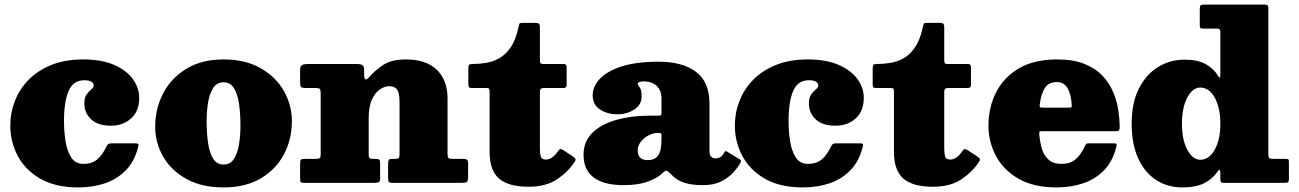

<svg xmlns="http://www.w3.org/2000/svg" viewBox="-20 -800 5682 840"><path d="M25 -250Q25 -306.5 45.2 -358.5Q65.5 -410.5 105.5 -451.2Q145.5 -492 205.2 -516Q265 -540 344 -540Q425 -540 479.5 -516Q534 -492 561.5 -453.8Q589 -415.5 589 -372Q589 -313.5 553.5 -281.8Q518 -250 466 -250Q408.5 -250 378.8 -277.8Q349 -305.5 349 -348Q349 -373.5 359.2 -387.2Q369.5 -401 379.8 -409.2Q390 -417.5 390 -426Q390 -436 380 -442.5Q370 -449 349 -449Q300.5 -449 280.2 -402.2Q260 -355.5 260 -270Q260 -223 267 -180.2Q274 -137.5 292.2 -110.2Q310.5 -83 345 -83Q382 -83 405.2 -102.5Q428.5 -122 446.5 -160.5Q450 -168 454.8 -170.5Q459.5 -173 471 -173H569Q582 -173 584.5 -170.2Q587 -167.5 584.5 -157.5Q569 -95 531.2 -55.8Q493.5 -16.5 439.8 1.8Q386 20 323 20Q222.5 20 156.2 -18.2Q90 -56.5 57.5 -118.2Q25 -180 25 -250Z M659 -245Q659 -325 694 -392Q729 -459 795.8 -499.5Q862.5 -540 958 -540Q1053.5 -540 1120.2 -501.8Q1187 -463.5 1222 -401.8Q1257 -340 1257 -270Q1257 -190 1222 -124.2Q1187 -58.5 1120.2 -19.2Q1053.5 20 958 20Q862.5 20 795.8 -17Q729 -54 694 -114.5Q659 -175 659 -245ZM884 -270Q884 -218 890.2 -174.8Q896.5 -131.5 912.5 -105.8Q928.5 -80 958 -80Q987.5 -80 1003.5 -105Q1019.5 -130 1025.8 -169Q1032 -208 1032 -250Q1032 -302 1025.8 -345.2Q1019.5 -388.5 1003.5 -414.2Q987.5 -440 958 -440Q928.5 -440 912.5 -415Q896.5 -390 890.2 -351Q884 -312 884 -270Z M1360 -415H1318Q1301 -415 1297 -419.5Q1293 -424 1293 -440.5V-493.5Q1293 -511 1301.8 -515.5Q1310.5 -520 1326 -520H1545Q1556.5 -520 1564.8 -515.5Q1573 -511 1573 -495V-477Q1573 -437.5 1593.5 -461Q1620.5 -492 1656.5 -516Q1692.5 -540 1756 -540Q1844 -540 1891 -494.8Q1938 -449.5 1938 -369V-126.5Q1938 -111.5 1942.2 -108.2Q1946.5 -105 1962 -105H2010Q2028 -105 2028 -86.5V-26Q2028 -7.5 2022.2 -3.8Q2016.5 0 1999 0H1698Q1684 0 1681 -4.5Q1678 -9 1678 -23V-82Q1678 -92.5 1680.2 -98.8Q1682.5 -105 1694 -105H1707Q1720.5 -105 1724.2 -108.2Q1728 -111.5 1728 -124.5V-353Q1728 -393.5 1717.2 -408.2Q1706.5 -423 1683 -423Q1664 -423 1643 -409.5Q1622 -396 1607.5 -365.2Q1593 -334.5 1593 -283V-124.5Q1593 -113.5 1596 -109.2Q1599 -105 1611 -105H1623Q1634.5 -105 1638.8 -102Q1643 -99 1643 -86.5V-18.5Q1643 -5.5 1636.5 -2.8Q1630 0 1618 0H1309Q1297.5 0 1295.2 -4.2Q1293 -8.5 1293 -20.5V-84Q1293 -97.5 1296.5 -101.2Q1300 -105 1313 -105H1358Q1373.5 -105 1378.2 -107.8Q1383 -110.5 1383 -126V-392Q1383 -407.5 1379 -411.2Q1375 -415 1360 -415Z M2494.5 -92.5Q2467 -49.5 2418.2 -16.2Q2369.5 17 2292 17Q2204.5 17 2163.2 -18.8Q2122 -54.5 2122 -136V-395.5Q2122 -406.5 2120.2 -410.8Q2118.5 -415 2107.5 -415H2043.5Q2034.5 -415 2031.8 -418.2Q2029 -421.5 2029 -431V-501Q2029 -513 2032.2 -516.5Q2035.5 -520 2047 -520Q2076.5 -520 2107 -525Q2137.5 -530 2165.2 -545.8Q2193 -561.5 2214.8 -593.8Q2236.5 -626 2248.5 -681.5Q2251 -693 2252.8 -696.5Q2254.5 -700 2268.5 -700H2325Q2342 -700 2342 -683.5V-540Q2342 -528.5 2344.2 -524.2Q2346.5 -520 2358 -520H2446.5Q2459 -520 2459 -506V-427Q2459 -415 2445 -415H2358Q2342 -415 2342 -398.5V-154Q2342 -128 2346 -115Q2350 -102 2368 -102Q2381 -102 2393.5 -109.8Q2406 -117.5 2420 -137Q2425.5 -145 2429.5 -147.2Q2433.5 -149.5 2443 -144L2483.5 -117.5Q2494 -111 2497 -106Q2500 -101 2494.5 -92.5Z M2533 -123Q2533 -180 2570.8 -218Q2608.5 -256 2674.8 -275Q2741 -294 2827 -294H2861Q2869.5 -294 2871.8 -296Q2874 -298 2874 -307V-367Q2874 -406 2852 -425Q2830 -444 2796 -444Q2785 -444 2777.5 -441.2Q2770 -438.5 2770 -434Q2770 -428.5 2774.2 -424Q2778.5 -419.5 2782.8 -409.8Q2787 -400 2787 -378Q2787 -341.5 2754.8 -320.8Q2722.5 -300 2682 -300Q2636.5 -300 2604.8 -321.2Q2573 -342.5 2573 -383Q2573 -421.5 2604.2 -455Q2635.5 -488.5 2699.2 -509.2Q2763 -530 2861 -530Q2966 -530 3025 -485.8Q3084 -441.5 3084 -347V-136Q3084 -121 3091.8 -114Q3099.5 -107 3110 -107Q3120.5 -107 3130.5 -112.2Q3140.5 -117.5 3149 -133.5Q3154 -142 3160.5 -137L3217.5 -102Q3224 -98 3220.5 -90Q3209 -68 3187.5 -44.8Q3166 -21.5 3133.8 -5.8Q3101.5 10 3056 10H3055.5Q3002.5 10 2970 -1.8Q2937.5 -13.5 2915 -38.5Q2902.5 -52 2896.2 -53Q2890 -54 2881.5 -45.5Q2857 -21 2814.5 -5.5Q2772 10 2708 10Q2622.5 10 2577.8 -23.2Q2533 -56.5 2533 -123ZM2770 -143Q2770 -99.5 2813 -99.5Q2845.5 -99.5 2859.8 -120.5Q2874 -141.5 2874 -191V-208.5Q2874 -218.5 2864 -218.5H2860Q2837 -218.5 2816.5 -207.2Q2796 -196 2783 -178.8Q2770 -161.5 2770 -143Z M3195 -250Q3195 -306.5 3215.2 -358.5Q3235.5 -410.5 3275.5 -451.2Q3315.5 -492 3375.2 -516Q3435 -540 3514 -540Q3595 -540 3649.5 -516Q3704 -492 3731.5 -453.8Q3759 -415.5 3759 -372Q3759 -313.5 3723.5 -281.8Q3688 -250 3636 -250Q3578.5 -250 3548.8 -277.8Q3519 -305.5 3519 -348Q3519 -373.5 3529.2 -387.2Q3539.5 -401 3549.8 -409.2Q3560 -417.5 3560 -426Q3560 -436 3550 -442.5Q3540 -449 3519 -449Q3470.5 -449 3450.2 -402.2Q3430 -355.5 3430 -270Q3430 -223 3437 -180.2Q3444 -137.5 3462.2 -110.2Q3480.5 -83 3515 -83Q3552 -83 3575.2 -102.5Q3598.5 -122 3616.5 -160.5Q3620 -168 3624.8 -170.5Q3629.5 -173 3641 -173H3739Q3752 -173 3754.5 -170.2Q3757 -167.5 3754.5 -157.5Q3739 -95 3701.2 -55.8Q3663.5 -16.5 3609.8 1.8Q3556 20 3493 20Q3392.5 20 3326.2 -18.2Q3260 -56.5 3227.5 -118.2Q3195 -180 3195 -250Z M4263.5 -92.5Q4236 -49.5 4187.2 -16.2Q4138.5 17 4061 17Q3973.5 17 3932.2 -18.8Q3891 -54.5 3891 -136V-395.5Q3891 -406.5 3889.2 -410.8Q3887.5 -415 3876.5 -415H3812.5Q3803.5 -415 3800.8 -418.2Q3798 -421.5 3798 -431V-501Q3798 -513 3801.2 -516.5Q3804.5 -520 3816 -520Q3845.5 -520 3876 -525Q3906.5 -530 3934.2 -545.8Q3962 -561.5 3983.8 -593.8Q4005.5 -626 4017.5 -681.5Q4020 -693 4021.8 -696.5Q4023.5 -700 4037.5 -700H4094Q4111 -700 4111 -683.5V-540Q4111 -528.5 4113.2 -524.2Q4115.5 -520 4127 -520H4215.5Q4228 -520 4228 -506V-427Q4228 -415 4214 -415H4127Q4111 -415 4111 -398.5V-154Q4111 -128 4115 -115Q4119 -102 4137 -102Q4150 -102 4162.5 -109.8Q4175 -117.5 4189 -137Q4194.5 -145 4198.5 -147.2Q4202.5 -149.5 4212 -144L4252.5 -117.5Q4263 -111 4266 -106Q4269 -101 4263.5 -92.5Z M4304.5 -250Q4304.5 -330 4337.8 -395.8Q4371 -461.5 4437.5 -500.8Q4504 -540 4604.5 -540Q4676.5 -540 4725.5 -520Q4774.5 -500 4804.8 -467.2Q4835 -434.5 4851 -395.2Q4867 -356 4872.8 -316.8Q4878.5 -277.5 4878.5 -245Q4878.5 -233.5 4875.8 -229.8Q4873 -226 4861.5 -226H4538.5Q4528 -226 4527.2 -223.2Q4526.5 -220.5 4527 -211Q4530 -175.5 4539.2 -146.5Q4548.5 -117.5 4568.8 -100.2Q4589 -83 4624.5 -83Q4661.5 -83 4685 -102.5Q4708.5 -122 4726.5 -161Q4729 -166.5 4732.2 -169.8Q4735.5 -173 4744.5 -173H4850.5Q4861 -173 4863.8 -170.8Q4866.5 -168.5 4864.5 -160Q4849.5 -96.5 4811.8 -56.8Q4774 -17 4720 1.5Q4666 20 4602.5 20Q4502 20 4435.8 -18.2Q4369.5 -56.5 4337 -118.2Q4304.5 -180 4304.5 -250ZM4542.5 -329H4655.5Q4666 -329 4667.8 -330.8Q4669.5 -332.5 4668.5 -342.5Q4666.5 -384 4651.5 -412.5Q4636.5 -441 4603.5 -441Q4567.5 -441 4551.2 -415Q4535 -389 4529.5 -347.5Q4528 -336.5 4528.8 -332.8Q4529.5 -329 4542.5 -329Z M4931 -259Q4931 -349 4962.2 -411.5Q4993.5 -474 5046 -506.5Q5098.5 -539 5163 -539Q5219 -539 5254.2 -519.8Q5289.5 -500.5 5309.5 -467.5Q5316.5 -456.5 5317.8 -461.2Q5319 -466 5319 -486.5V-662Q5319 -675 5305.5 -675H5246.5Q5235 -675 5232 -677.2Q5229 -679.5 5229 -691V-761Q5229 -774 5233.2 -777Q5237.5 -780 5251 -780H5511.5Q5521 -780 5525 -777.2Q5529 -774.5 5529 -764.5V-127.5Q5529 -113 5532.5 -109Q5536 -105 5550 -105H5607.5Q5616 -105 5617.5 -101.2Q5619 -97.5 5619 -89V-17.5Q5619 -6 5615.5 -3Q5612 0 5600 0H5334.5Q5324 0 5321.5 -3.5Q5319 -7 5319 -18V-43.5Q5319 -52.5 5316.2 -56Q5313.5 -59.5 5306.5 -49Q5285 -17 5248.2 1.5Q5211.5 20 5153 20Q5088.5 20 5038.5 -12.2Q4988.5 -44.5 4959.8 -106.8Q4931 -169 4931 -259ZM5151 -259Q5151 -188.5 5174.5 -144.8Q5198 -101 5231 -101Q5269.5 -101 5294.2 -144.8Q5319 -188.5 5319 -259Q5319 -329.5 5294.2 -373.2Q5269.5 -417 5231 -417Q5198 -417 5174.5 -373.2Q5151 -329.5 5151 -259Z"/></svg>

Font: Besley* Fatface
Style: Regular
Weight: 900
Designer: Owen Earl
Foundry: indestructible type*
Version: Version 3.000; ttfautohint (v1.8.3)